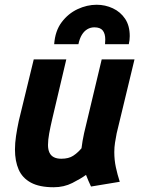

<svg xmlns="http://www.w3.org/2000/svg" viewBox="-20 -776 600 808"><path d="M206 12Q146 12 110 -7.5Q74 -27 58.5 -62.5Q43 -98 43 -147Q43 -174 47.5 -204Q52 -234 59 -267L122 -526H259L200 -276Q192 -242 187 -214.5Q182 -187 182 -166Q182 -147 188 -134Q194 -121 206.5 -114.5Q219 -108 238 -108Q269 -108 288 -120.5Q307 -133 323 -152Q325 -169 327.5 -183Q330 -197 334 -216L408 -526H546L471 -215Q467 -195 464 -175.5Q461 -156 461 -136Q461 -103 467.5 -72.5Q474 -42 484 -11L363 9Q359 1 351.5 -16.5Q344 -34 342 -40Q320 -24 284.5 -6Q249 12 206 12ZM208 -590Q212 -646 239.5 -682.5Q267 -719 306.5 -737.5Q346 -756 387 -756Q423 -756 455 -741Q487 -726 506.5 -697Q526 -668 526 -624Q526 -616 525 -607Q524 -598 522 -590H422Q422 -595 422.5 -600Q423 -605 423 -610Q423 -634 412.5 -647.5Q402 -661 377 -661Q361 -661 347.5 -653Q334 -645 324.5 -629.5Q315 -614 310 -590Z"/></svg>

Font: Ubuntu Sans Mono
Style: Bold Italic
Weight: 700
Italic angle: -13.5°
Monospace: yes
Designer: Dalton Maag Ltd
Foundry: Dalton Maag Ltd
Version: Version 1.006